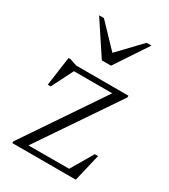

<svg xmlns="http://www.w3.org/2000/svg" viewBox="-169 -760 745 844"><g transform="rotate(30 203.0 -338.5)"><path d="M31.5 0V-8.5L309.5 -419.5L329 -409H76.5L115 -423L53 -300H38L58.5 -447.5H68.5L104 -435.5H369.5V-427L90.5 -15.5L74 -26.5L318.5 -27L297.5 -15.5L370 -139H386.5L353.5 0ZM224.5 -552.5H203.5L322.5 -677H347L237 -511.5H190.5L81 -677H105.5Z"/></g></svg>

Font: Newsreader 24pt Light
Style: Regular
Weight: 300
Designer: Hugues Gentile
Foundry: Production Type
Version: Version 1.003